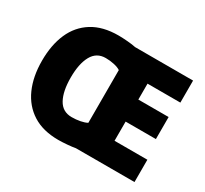

<svg xmlns="http://www.w3.org/2000/svg" viewBox="-147 -942 1251 1170"><g transform="rotate(30 478.5 -357.5)"><path d="M379 -725Q406 -725 442.5 -722Q479 -719 501 -714H909V-559H678V-447H891V-292H678V-157H909V0H497Q476 4 440 7Q404 10 378 10Q270 10 197.5 -36Q125 -82 88 -165Q51 -248 51 -359Q51 -470 87 -552Q123 -634 196 -679.5Q269 -725 379 -725ZM380 -567Q316 -567 285 -511Q254 -455 254 -358Q254 -261 284.5 -206Q315 -151 379 -151Q410 -151 438.5 -156.5Q467 -162 485 -172V-543Q469 -554 440 -560.5Q411 -567 380 -567Z"/></g></svg>

Font: Noto Sans Gurmukhi UI Black
Style: Regular
Weight: 900
Designer: Jelle Bosma - Monotype Design Team
Foundry: Monotype Imaging Inc.
Version: Version 2.004; ttfautohint (v1.8.4.7-5d5b)